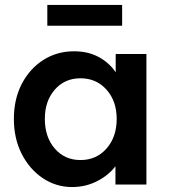

<svg xmlns="http://www.w3.org/2000/svg" viewBox="-20 -745 682 775"><path d="M271 10Q206 10 152.5 -26Q99 -62 67.5 -124Q36 -186 36 -265Q36 -345 68 -406.5Q100 -468 155 -503Q210 -538 279 -538Q336 -538 379 -514.5Q422 -491 447 -453V-527H571V0H446V-74Q419 -38 372.5 -14Q326 10 271 10ZM305 -99Q369 -99 410 -145.5Q451 -192 451 -265Q451 -337 410 -383Q369 -429 305 -429Q241 -429 201 -383Q161 -337 161 -265Q161 -192 201 -145.5Q241 -99 305 -99ZM171 -641V-725H473V-641Z"/></svg>

Font: Lexend Deca Medium
Style: Regular
Weight: 500
Designer: Bonnie Shaver-Troup, Thomas Jockin
Foundry: Lexend
Version: Version 1.008; ttfautohint (v1.8.4.7-5d5b)